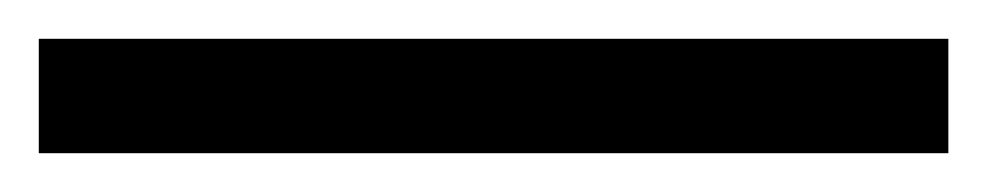

<svg xmlns="http://www.w3.org/2000/svg" viewBox="-25 -839 509 99"><path d="M-5 -760H464V-819H-5Z"/></svg>

Font: Noto Nastaliq Urdu
Style: Bold
Weight: 700
Designer: Monotype Design Team (Patrick Giasson: type design, Kamal Mansour: OpenType code, Glenda Bellarosa). Updated by Simon Co
Foundry: Monotype Imaging Inc., Simon Cozens
Version: Version 3.009